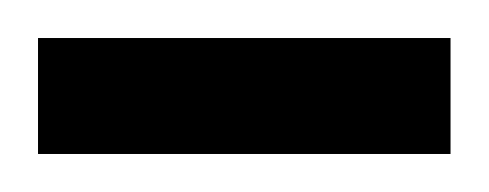

<svg xmlns="http://www.w3.org/2000/svg" viewBox="-20 -81 257 101"><path d="M217 0H0V-61H217Z"/></svg>

Font: Beiruti
Style: Regular
Weight: 400
Designer: Arlette Boutros
Foundry: Boutros
Version: Version 1.41